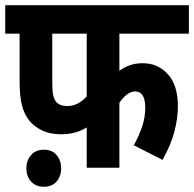

<svg xmlns="http://www.w3.org/2000/svg" viewBox="-20 -642 743 735"><path d="M437 -513V-371Q456 -385 477.5 -392.5Q499 -400 526 -400Q585 -400 623 -357.5Q661 -315 661 -236Q661 -188 647 -136Q633 -84 602 -30L492 -86Q511 -119 523.5 -155.5Q536 -192 536 -230Q536 -292 497 -292Q481 -292 465 -279.5Q449 -267 437 -248V0H312V-154Q270 -128 215 -128Q172 -128 142.5 -142Q113 -156 94 -178Q74 -202 64.5 -236.5Q55 -271 55 -335V-513H0V-622H703V-513ZM180 -513V-337Q180 -298 183 -280.5Q186 -263 196 -251Q210 -236 237 -236Q260 -236 279 -246.5Q298 -257 312 -273V-513ZM81 2Q81 -28 99 -48.5Q117 -69 148 -69Q179 -69 196.5 -48.5Q214 -28 214 2Q214 33 196.5 53Q179 73 148 73Q117 73 99 53Q81 33 81 2Z"/></svg>

Font: Noto Sans Condensed
Style: Bold Italic
Weight: 700
Width: 3
Italic angle: -12°
Designer: Monotype Design Team
Foundry: Monotype Imaging Inc.
Version: Version 2.013; ttfautohint (v1.8.4.7-5d5b)